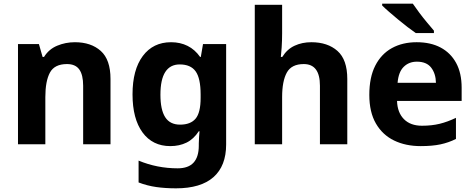

<svg xmlns="http://www.w3.org/2000/svg" viewBox="-20 -786 2578 1046"><path d="M388 -556Q476 -556 529 -508.5Q582 -461 582 -356V0H433V-319Q433 -378 412 -407.5Q391 -437 345 -437Q277 -437 252 -390.5Q227 -344 227 -257V0H78V-546H192L212 -476H220Q246 -518 291.5 -537Q337 -556 388 -556Z M912 -556Q962 -556 1002 -536Q1042 -516 1070 -476H1074L1086 -546H1212V1Q1212 118 1143 179Q1074 240 939 240Q881 240 831.5 233Q782 226 735 208V89Q836 131 948 131Q1006 131 1034.5 100Q1063 69 1063 7V-4Q1063 -21 1064.5 -39Q1066 -57 1067 -71H1063Q1035 -28 996 -9Q957 10 908 10Q811 10 756.5 -64.5Q702 -139 702 -272Q702 -406 758 -481Q814 -556 912 -556ZM959 -435Q907 -435 880.5 -394Q854 -353 854 -270Q854 -188 880 -147.5Q906 -107 961 -107Q1018 -107 1045.5 -139.5Q1073 -172 1073 -253V-271Q1073 -359 1046 -397Q1019 -435 959 -435Z M1517 -605Q1517 -565 1514.5 -528Q1512 -491 1510 -476H1518Q1544 -518 1585 -537Q1626 -556 1676 -556Q1765 -556 1818.5 -508.5Q1872 -461 1872 -356V0H1723V-319Q1723 -437 1635 -437Q1568 -437 1542.5 -390.5Q1517 -344 1517 -257V0H1368V-760H1517Z M2250 -556Q2326 -556 2380.5 -527Q2435 -498 2465 -443Q2495 -388 2495 -308V-236H2143Q2145 -173 2180.5 -137Q2216 -101 2279 -101Q2332 -101 2375 -111.5Q2418 -122 2464 -144V-29Q2424 -9 2379.5 0.5Q2335 10 2272 10Q2190 10 2127 -20.5Q2064 -51 2028 -113Q1992 -175 1992 -269Q1992 -365 2024.5 -428.5Q2057 -492 2115 -524Q2173 -556 2250 -556ZM2251 -450Q2208 -450 2179.5 -422Q2151 -394 2146 -335H2355Q2354 -385 2329 -417.5Q2304 -450 2251 -450ZM2229 -766Q2244 -744 2264.5 -716.5Q2285 -689 2306.5 -663.5Q2328 -638 2344 -619V-606H2245Q2226 -619 2200.5 -638.5Q2175 -658 2148.5 -680Q2122 -702 2099 -722Q2076 -742 2062 -756V-766Z"/></svg>

Font: Noto Sans New Tai Lue
Style: Regular
Weight: 400
Designer: Monotype Design Team
Foundry: Monotype Imaging Inc.
Version: Version 2.003